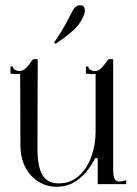

<svg xmlns="http://www.w3.org/2000/svg" viewBox="-20 -703 522 733"><path d="M58 -150 57 -421 42 -420Q36 -420 20 -422V-449H29Q29 -442 36.5 -437Q44 -432 54 -432Q68 -432 79 -443Q90 -454 106 -477H124V-469L123 -138Q123 -66 142 -34.5Q161 -3 205 -3Q250 -3 282 -32.5Q314 -62 329.5 -107Q345 -152 345 -199V-421L330 -420Q324 -420 308 -422V-449H317Q317 -442 324.5 -437Q332 -432 342 -432Q356 -432 367 -443Q378 -454 394 -477H412V-60Q412 -34 416.5 -22Q421 -10 437 -10Q445 -10 462 -15V0H353V-99H343Q320 -52 283 -21Q246 10 196 10Q159 10 127 -9.5Q95 -29 76.5 -65Q58 -101 58 -150ZM248 -644Q250 -647 255.5 -658.5Q261 -670 268.5 -676.5Q276 -683 286 -683Q304 -683 304 -663Q304 -653 297 -637Q283 -609 264 -591Q245 -573 223 -557.5Q201 -542 193 -536L186 -540Q220 -588 248 -644Z"/></svg>

Font: Viaoda Libre
Style: Regular
Weight: 400
Designer: Gydient
Version: Version 2.000